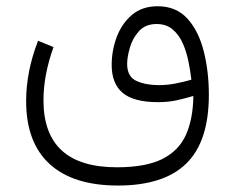

<svg xmlns="http://www.w3.org/2000/svg" viewBox="-20 -361 742 606"><path d="M148.9 -212.4Q117.2 -124 117.2 -44.4Q117.2 167 349.1 167Q439.9 167 492.2 140.9Q544.4 114.7 566.9 64.5Q589.4 14.2 590.3 -58.1Q563.5 -50.3 537.4 -44.4Q511.2 -38.6 479 -38.6Q401.9 -38.6 367.2 -67.9Q332.5 -97.2 332.5 -155.8Q332.5 -201.7 348.4 -244.1Q364.3 -286.6 396.5 -314Q428.7 -341.3 477.5 -341.3Q536.1 -341.3 571.5 -302.2Q606.9 -263.2 623 -199.5Q639.2 -135.7 639.2 -61.5Q639.2 85.4 568.1 155Q497.1 224.6 352.1 224.6Q210.9 224.6 136.7 156.7Q62.5 88.9 62.5 -42Q62.5 -135.3 100.1 -232.4ZM584 -109.4Q581.1 -134.8 575.2 -165Q569.3 -195.3 557.6 -222.7Q545.9 -250 525.6 -267.6Q505.4 -285.2 474.1 -285.2Q439 -285.2 418.7 -262.7Q398.4 -240.2 389.9 -210.4Q381.3 -180.7 381.3 -159.2Q381.3 -119.1 410.4 -105.7Q439.5 -92.3 481.9 -92.3Q507.8 -92.3 533.9 -97.4Q560.1 -102.5 584 -109.4Z"/></svg>

Font: Vazir Thin UI
Style: Thin-UI
Weight: 100
Designer: Saber Rastikerdar
Foundry: Saber Rastikerdar
Version: Version 30.0.0